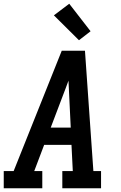

<svg xmlns="http://www.w3.org/2000/svg" viewBox="-27 -1006 647 1026"><path d="M-7 0V-92H46L303 -735H427L472 -92H513V0H306V-92H362L355 -232H209L156 -92H199V0ZM244 -324H351L343 -490Q342 -511 341 -532Q340 -553 339 -575Q331 -553 323 -532Q315 -511 307 -490ZM395 -791 261 -924 343 -986 457 -839Z"/></svg>

Font: Iosevka Slab Semibold Extended
Style: Italic
Weight: 600
Width: 7
Italic angle: -9°
Monospace: yes
Designer: Belleve Invis
Foundry: Belleve Invis
Version: Version 11.1.0; ttfautohint (v1.8.3)